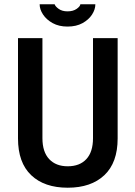

<svg xmlns="http://www.w3.org/2000/svg" viewBox="-20 -864 632 896"><path d="M296 12Q187 12 125.5 -46.5Q64 -105 64 -218V-686H178V-219Q178 -155 209.5 -121.5Q241 -88 296 -88Q352 -88 383 -121.5Q414 -155 414 -219V-686H529V-218Q529 -105 467 -46.5Q405 12 296 12ZM295 -740Q255 -740 226 -756Q197 -772 181 -796Q165 -820 165 -844H235Q238 -834 254 -822.5Q270 -811 295 -811Q321 -811 337.5 -822.5Q354 -834 355 -844H425Q425 -820 409.5 -796Q394 -772 365 -756Q336 -740 295 -740Z"/></svg>

Font: Archivo Narrow SemiBold
Style: Regular
Weight: 600
Designer: Hector Gatti
Foundry: Omnibus-Type
Version: Version 3.002